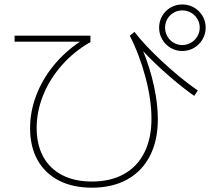

<svg xmlns="http://www.w3.org/2000/svg" viewBox="-20 -830 978 882"><path d="M118.2 -241.2Q118.2 -316.9 146 -390.6Q173.8 -464.4 225.6 -528.1Q277.3 -591.8 347.7 -638.7H46.9V-666H395.5V-636.7Q321.3 -594.7 265.1 -531.5Q209 -468.3 178.7 -393.6Q148.4 -318.8 148.4 -242.2Q148.4 -165.5 178.7 -110.1Q209 -54.7 266.1 -25.4Q323.2 3.9 402.3 3.9Q487.8 3.9 549.3 -30.3Q610.8 -64.5 643.3 -129.4Q675.8 -194.3 675.8 -285.2Q675.8 -371.6 648.4 -474.9Q621.1 -578.1 576.2 -666L597.7 -683.6Q644.5 -622.1 726.8 -545.9Q809.1 -469.7 888.7 -414.1L872.1 -389.6Q814 -430.7 752 -484.9Q689.9 -539.1 637.7 -594.7Q669.4 -517.6 687.3 -434.8Q705.1 -352.1 705.1 -282.2Q705.1 -184.6 668.7 -113.8Q632.3 -43 564.2 -5.4Q496.1 32.2 402.3 32.2Q314.5 32.2 250.5 -0.7Q186.5 -33.7 152.3 -95.2Q118.2 -156.7 118.2 -241.2ZM710.9 -703.1Q710.9 -732.4 725.1 -756.8Q739.3 -781.2 763.7 -795.4Q788.1 -809.6 817.4 -809.6Q846.7 -809.6 871.3 -795.4Q896 -781.2 910.4 -756.8Q924.8 -732.4 924.8 -703.1Q924.8 -673.8 910.4 -649.2Q896 -624.5 871.3 -610.1Q846.7 -595.7 817.4 -595.7Q788.1 -595.7 763.7 -610.1Q739.3 -624.5 725.1 -649.2Q710.9 -673.8 710.9 -703.1ZM897.5 -703.1Q897.5 -724.6 886.7 -742.9Q876 -761.2 857.4 -771.7Q838.9 -782.2 817.4 -782.2Q795.9 -782.2 777.6 -771.7Q759.3 -761.2 748.8 -742.9Q738.3 -724.6 738.3 -703.1Q738.3 -681.6 748.8 -663.1Q759.3 -644.5 777.6 -633.8Q795.9 -623 817.4 -623Q838.9 -623 857.4 -633.8Q876 -644.5 886.7 -663.1Q897.5 -681.6 897.5 -703.1Z"/></svg>

Font: Pretendard Thin
Style: Regular
Weight: 100
Designer: Base glyphs from Inter by Rasmus Andersson; Hangeul glyphs from Noto Sans CJK(Source Han Sans) by Jang Soo-young and Kan
Foundry: Kil Hyung-jin
Version: Version 1.309